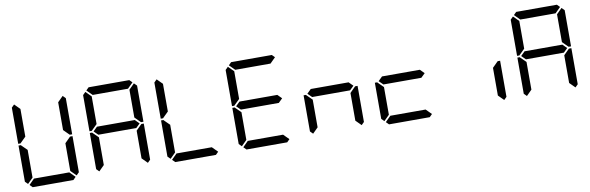

<svg xmlns="http://www.w3.org/2000/svg" viewBox="-60 -1582 6649 2165"><g transform="rotate(-10 3264.0 -500.0)"><path d="M130 -45 99 -76V-490H126L130 -485L192 -424V-107ZM130 -515 126 -510H99V-924L130 -955L192 -893V-576ZM685 -485 690 -489H717V-76L686 -45L624 -107V-424ZM686 -955 717 -924V-510H690L685 -514L624 -575V-893ZM672 -31 641 0H175L144 -31L206 -93H610Z M946 -45 915 -76V-490H942L946 -485L1008 -424V-107ZM946 -515 942 -510H915V-924L946 -955L1008 -893V-576ZM960 -969 991 -1000H1457L1488 -969L1426 -907H1022ZM1487 -499 1440 -453V-454H1008V-453L960 -500L1008 -547V-546H1440ZM1501 -485 1506 -489H1533V-76L1502 -45L1440 -107V-424ZM1502 -955 1533 -924V-510H1506L1501 -514L1440 -575V-893Z M1762 -45 1731 -76V-490H1758L1762 -485L1824 -424V-107ZM1762 -515 1758 -510H1731V-924L1762 -955L1824 -893V-576ZM2304 -31 2273 0H1807L1776 -31L1838 -93H2242Z M2578 -45 2547 -76V-490H2574L2578 -485L2640 -424V-107ZM2578 -515 2574 -510H2547V-924L2578 -955L2640 -893V-576ZM2592 -969 2623 -1000H3089L3120 -969L3058 -907H2654ZM3119 -499 3072 -453V-454H2640V-453L2592 -500L2640 -547V-546H3072ZM3120 -31 3089 0H2623L2592 -31L2654 -93H3058Z M3394 -45 3363 -76V-490H3390L3394 -485L3456 -424V-107ZM3935 -499 3888 -453V-454H3456V-453L3408 -500L3456 -547V-546H3888ZM3949 -485 3954 -489H3981V-76L3950 -45L3888 -107V-424Z M4210 -45 4179 -76V-490H4206L4210 -485L4272 -424V-107ZM4751 -499 4704 -453V-454H4272V-453L4224 -500L4272 -547V-546H4704ZM4752 -31 4721 0H4255L4224 -31L4286 -93H4690Z M5581 -485 5586 -489H5613V-76L5582 -45L5520 -107V-424Z M5842 -45 5811 -76V-490H5838L5842 -485L5904 -424V-107ZM5842 -515 5838 -510H5811V-924L5842 -955L5904 -893V-576ZM5856 -969 5887 -1000H6353L6384 -969L6322 -907H5918ZM6383 -499 6336 -453V-454H5904V-453L5856 -500L5904 -547V-546H6336ZM6397 -485 6402 -489H6429V-76L6398 -45L6336 -107V-424ZM6398 -955 6429 -924V-510H6402L6397 -514L6336 -575V-893Z"/></g></svg>

Font: DSEG7 Classic
Style: Regular
Weight: 400
Designer: Keshikan(Twitter:@keshinomi_88pro)
Version: Version 0.46